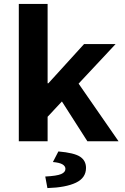

<svg xmlns="http://www.w3.org/2000/svg" viewBox="-20 -721 640 980"><path d="M76 0V-701H223V-296H227L409 -496H570L223 -125V0ZM426 0 282 -225 366 -316 585 0ZM222 239 211 180Q270 177 292 167.5Q314 158 314 141Q314 127 299 118Q284 109 250 106L278 52Q359 59 389 79Q419 99 419 136Q419 187 367.5 211.5Q316 236 222 239Z"/></svg>

Font: Source Code Pro ExtraLight
Style: Bold
Weight: 700
Monospace: yes
Version: Version 1.018;hotconv 1.0.116;makeotfexe 2.5.65601